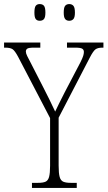

<svg xmlns="http://www.w3.org/2000/svg" viewBox="-28 -923 528 943"><path d="M129 0V-25H159Q183 -25 195.5 -30.5Q208 -36 213 -54Q218 -72 218 -109V-343L61 -644Q45 -674 33.5 -681.5Q22 -689 -2 -689H-8V-714H170V-689H140Q113 -689 106 -684Q99 -679 99 -670Q99 -661 105.5 -648Q112 -635 121 -618L183 -497Q216 -433 243 -375Q250 -391 262 -414.5Q274 -438 290 -470L367 -617Q377 -637 380.5 -648Q384 -659 384 -668Q384 -679 375.5 -684Q367 -689 341 -689H301V-714H480V-689H475Q453 -689 441.5 -681Q430 -673 413 -640L260 -345V-110Q260 -72 265 -54Q270 -36 283 -30.5Q296 -25 319 -25H349V0ZM312 -821Q299 -821 292 -829.5Q285 -838 285 -861Q285 -886 292 -894.5Q299 -903 312 -903Q325 -903 332.5 -894.5Q340 -886 340 -861Q340 -838 332.5 -829.5Q325 -821 312 -821ZM167 -821Q154 -821 147.5 -829.5Q141 -838 141 -861Q141 -886 147.5 -894.5Q154 -903 167 -903Q181 -903 188 -894.5Q195 -886 195 -861Q195 -838 188 -829.5Q181 -821 167 -821Z"/></svg>

Font: Noto Serif Myanmar Condensed ExtraLight
Style: Regular
Weight: 200
Width: 3
Designer: Ben Mitchell and the Monotype Design Team
Foundry: Monotype Imaging Inc.
Version: Version 2.106; ttfautohint (v1.8.4.7-5d5b)